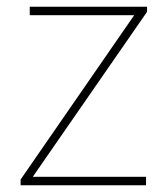

<svg xmlns="http://www.w3.org/2000/svg" viewBox="-20 -548 496 568"><path d="M412 0H41V-17L377 -503H68V-528H415V-513L77 -25H412Z"/></svg>

Font: Noto Sans Thaana Thin
Style: Regular
Weight: 100
Designer: David Williams
Foundry: Google Inc.
Version: Version 3.001; ttfautohint (v1.8.4.7-5d5b)